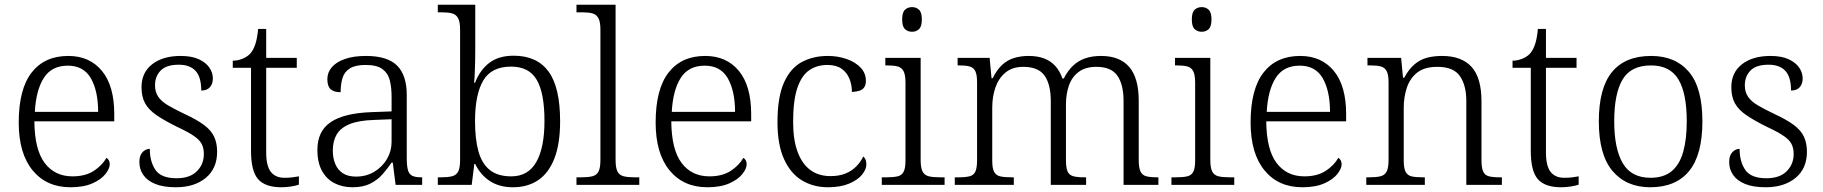

<svg xmlns="http://www.w3.org/2000/svg" viewBox="-20 -780 7691 810"><path d="M277 10Q176 10 117.5 -61.5Q59 -133 59 -263Q59 -404 113.5 -474Q168 -544 268 -544Q358 -544 410 -481Q462 -418 462 -299V-268H125Q126 -149 168.5 -92.5Q211 -36 286 -36Q340 -36 375.5 -59Q411 -82 429 -114Q435 -111 439 -104Q443 -97 443 -87Q443 -69 425 -46Q407 -23 370 -6.5Q333 10 277 10ZM394 -308Q394 -396 363.5 -449.5Q333 -503 266 -503Q198 -503 165 -451.5Q132 -400 127 -308Z M722 10Q669 10 635 -4Q601 -18 584.5 -42Q568 -66 568 -96Q568 -117 575 -129Q582 -141 592 -146.5Q602 -152 612 -152Q612 -98 636 -63Q660 -28 725 -28Q781 -28 810.5 -57.5Q840 -87 840 -130Q840 -155 831 -172.5Q822 -190 798 -206.5Q774 -223 729 -244Q674 -271 640.5 -294Q607 -317 592 -344.5Q577 -372 577 -412Q577 -474 622 -509Q667 -544 742 -544Q789 -544 819 -530Q849 -516 863.5 -494.5Q878 -473 878 -449Q878 -426 865.5 -412Q853 -398 829 -398Q829 -455 805 -481Q781 -507 734 -507Q682 -507 658 -482.5Q634 -458 634 -420Q634 -392 647.5 -372Q661 -352 689 -335.5Q717 -319 759 -299Q811 -275 841 -252.5Q871 -230 883.5 -203Q896 -176 896 -140Q896 -69 848 -29.5Q800 10 722 10Z M1167 10Q1099 10 1069 -24Q1039 -58 1039 -143V-494H962V-524Q981 -524 1000 -531Q1019 -538 1033 -551Q1047 -565 1056 -590Q1065 -615 1069 -658H1103V-536H1232V-494H1103V-137Q1103 -80 1122.5 -55Q1142 -30 1180 -30Q1197 -30 1211 -31.5Q1225 -33 1241 -36V-1Q1227 4 1206.5 7Q1186 10 1167 10Z M1467 10Q1425 10 1391.5 -7Q1358 -24 1338.5 -59Q1319 -94 1319 -148Q1319 -227 1375.5 -265Q1432 -303 1549 -307L1632 -310V-372Q1632 -411 1624.5 -441Q1617 -471 1593.5 -488.5Q1570 -506 1522 -506Q1479 -506 1456 -491.5Q1433 -477 1425 -451Q1417 -425 1417 -391Q1389 -391 1375 -403.5Q1361 -416 1361 -446Q1361 -474 1379.5 -496Q1398 -518 1434.5 -531Q1471 -544 1524 -544Q1614 -544 1655 -503.5Q1696 -463 1696 -379V-112Q1696 -80 1701 -62.5Q1706 -45 1719 -38.5Q1732 -32 1757 -32H1761V0H1649L1637 -94H1632Q1615 -69 1594 -45Q1573 -21 1542.5 -5.5Q1512 10 1467 10ZM1482 -35Q1526 -35 1560 -56Q1594 -77 1613 -110Q1632 -143 1632 -181V-277L1558 -274Q1492 -272 1454 -256Q1416 -240 1400 -212Q1384 -184 1384 -145Q1384 -113 1394.5 -88Q1405 -63 1426.5 -49Q1448 -35 1482 -35Z M2144 10Q2087 10 2047 -16Q2007 -42 1985 -88H1981L1970 0H1827V-32H1841Q1870 -32 1887.5 -36.5Q1905 -41 1913 -56.5Q1921 -72 1921 -105V-655Q1921 -688 1912.5 -703.5Q1904 -719 1887.5 -723.5Q1871 -728 1845 -728H1827V-760H1985V-569Q1985 -551 1984.5 -524.5Q1984 -498 1983 -473Q1982 -448 1980 -431H1984Q2005 -485 2044.5 -515Q2084 -545 2147 -545Q2245 -545 2294 -478.5Q2343 -412 2343 -268Q2343 -174 2319 -112Q2295 -50 2250.5 -20Q2206 10 2144 10ZM2137 -36Q2208 -36 2242.5 -96.5Q2277 -157 2277 -270Q2277 -387 2244.5 -443Q2212 -499 2136 -499Q2053 -499 2018.5 -440Q1984 -381 1984 -269Q1984 -195 1998 -143Q2012 -91 2045.5 -63.5Q2079 -36 2137 -36Z M2412 0V-32H2433Q2462 -32 2479.5 -36.5Q2497 -41 2505 -56.5Q2513 -72 2513 -105V-655Q2513 -688 2504.5 -703.5Q2496 -719 2479.5 -723.5Q2463 -728 2438 -728H2412V-760H2577V-105Q2577 -72 2585 -56.5Q2593 -41 2610.5 -36.5Q2628 -32 2656 -32H2677V0Z M2964 10Q2863 10 2804.5 -61.5Q2746 -133 2746 -263Q2746 -404 2800.5 -474Q2855 -544 2955 -544Q3045 -544 3097 -481Q3149 -418 3149 -299V-268H2812Q2813 -149 2855.5 -92.5Q2898 -36 2973 -36Q3027 -36 3062.5 -59Q3098 -82 3116 -114Q3122 -111 3126 -104Q3130 -97 3130 -87Q3130 -69 3112 -46Q3094 -23 3057 -6.5Q3020 10 2964 10ZM3081 -308Q3081 -396 3050.5 -449.5Q3020 -503 2953 -503Q2885 -503 2852 -451.5Q2819 -400 2814 -308Z M3473 10Q3412 10 3364 -18.5Q3316 -47 3288 -108Q3260 -169 3260 -264Q3260 -371 3287.5 -432Q3315 -493 3363 -518.5Q3411 -544 3472 -544Q3515 -544 3552 -531Q3589 -518 3611 -494.5Q3633 -471 3633 -439Q3633 -423 3626.5 -412.5Q3620 -402 3606.5 -397.5Q3593 -393 3574 -392Q3574 -422 3563.5 -448Q3553 -474 3530.5 -490Q3508 -506 3470 -506Q3427 -506 3394.5 -484Q3362 -462 3344 -409.5Q3326 -357 3326 -265Q3326 -190 3345 -139Q3364 -88 3399 -62.5Q3434 -37 3484 -37Q3520 -37 3547 -48Q3574 -59 3592.5 -78Q3611 -97 3622 -120Q3629 -114 3632 -105.5Q3635 -97 3635 -86Q3635 -66 3617 -43.5Q3599 -21 3562.5 -5.5Q3526 10 3473 10Z M3700 0V-32H3720Q3749 -32 3766.5 -36Q3784 -40 3792 -55Q3800 -70 3800 -102V-431Q3800 -464 3792 -479.5Q3784 -495 3767.5 -499.5Q3751 -504 3725 -504H3715V-536H3864V-105Q3864 -72 3872 -56.5Q3880 -41 3897.5 -36.5Q3915 -32 3944 -32H3965V0ZM3828 -646Q3810 -646 3798 -657Q3786 -668 3786 -698Q3786 -728 3798 -739Q3810 -750 3828 -750Q3845 -750 3857 -739Q3869 -728 3869 -698Q3869 -668 3857 -657Q3845 -646 3828 -646Z M4008 0V-32H4025Q4054 -32 4071 -36.5Q4088 -41 4095 -56.5Q4102 -72 4102 -105V-433Q4102 -465 4094.5 -480Q4087 -495 4071 -499.5Q4055 -504 4030 -504H4020V-536H4155L4163 -450H4168Q4185 -485 4207.5 -506Q4230 -527 4258.5 -535.5Q4287 -544 4319 -544Q4358 -544 4386 -533Q4414 -522 4433 -500.5Q4452 -479 4462 -449H4468Q4484 -481 4506.5 -502.5Q4529 -524 4558.5 -534Q4588 -544 4625 -544Q4704 -544 4744 -497.5Q4784 -451 4784 -355V-105Q4784 -72 4791.5 -56.5Q4799 -41 4815.5 -36.5Q4832 -32 4861 -32H4867V0H4720V-354Q4720 -423 4694 -460.5Q4668 -498 4606 -498Q4559 -498 4530.5 -476.5Q4502 -455 4489.5 -419Q4477 -383 4477 -340V-105Q4477 -72 4484 -56.5Q4491 -41 4508 -36.5Q4525 -32 4554 -32H4562V0H4413V-354Q4413 -423 4387 -460.5Q4361 -498 4297 -498Q4251 -498 4222 -474Q4193 -450 4179.5 -411Q4166 -372 4166 -326V-102Q4166 -70 4174 -55Q4182 -40 4199.5 -36Q4217 -32 4246 -32H4257V0Z M4922 0V-32H4942Q4971 -32 4988.5 -36Q5006 -40 5014 -55Q5022 -70 5022 -102V-431Q5022 -464 5014 -479.5Q5006 -495 4989.5 -499.5Q4973 -504 4947 -504H4937V-536H5086V-105Q5086 -72 5094 -56.5Q5102 -41 5119.5 -36.5Q5137 -32 5166 -32H5187V0ZM5050 -646Q5032 -646 5020 -657Q5008 -668 5008 -698Q5008 -728 5020 -739Q5032 -750 5050 -750Q5067 -750 5079 -739Q5091 -728 5091 -698Q5091 -668 5079 -657Q5067 -646 5050 -646Z M5474 10Q5373 10 5314.5 -61.5Q5256 -133 5256 -263Q5256 -404 5310.5 -474Q5365 -544 5465 -544Q5555 -544 5607 -481Q5659 -418 5659 -299V-268H5322Q5323 -149 5365.5 -92.5Q5408 -36 5483 -36Q5537 -36 5572.5 -59Q5608 -82 5626 -114Q5632 -111 5636 -104Q5640 -97 5640 -87Q5640 -69 5622 -46Q5604 -23 5567 -6.5Q5530 10 5474 10ZM5591 -308Q5591 -396 5560.5 -449.5Q5530 -503 5463 -503Q5395 -503 5362 -451.5Q5329 -400 5324 -308Z M5744 0V-32H5758Q5787 -32 5804.5 -36.5Q5822 -41 5830 -56.5Q5838 -72 5838 -105V-433Q5838 -465 5830 -480Q5822 -495 5806 -499.5Q5790 -504 5764 -504H5749V-536H5891L5899 -452H5904Q5924 -489 5948 -509Q5972 -529 6000.5 -536.5Q6029 -544 6064 -544Q6146 -544 6188 -498Q6230 -452 6230 -353V-105Q6230 -72 6237 -56.5Q6244 -41 6260.5 -36.5Q6277 -32 6306 -32H6316V0H6166V-354Q6166 -420 6139 -459Q6112 -498 6044 -498Q5989 -498 5958.5 -473.5Q5928 -449 5915 -409.5Q5902 -370 5902 -326V-102Q5902 -70 5910 -55Q5918 -40 5935 -36Q5952 -32 5981 -32H5991V0Z M6566 10Q6498 10 6468 -24Q6438 -58 6438 -143V-494H6361V-524Q6380 -524 6399 -531Q6418 -538 6432 -551Q6446 -565 6455 -590Q6464 -615 6468 -658H6502V-536H6631V-494H6502V-137Q6502 -80 6521.5 -55Q6541 -30 6579 -30Q6596 -30 6610 -31.5Q6624 -33 6640 -36V-1Q6626 4 6605.5 7Q6585 10 6566 10Z M6942 10Q6841 10 6783 -58.5Q6725 -127 6725 -268Q6725 -408 6780.5 -476Q6836 -544 6946 -544Q7048 -544 7105 -477Q7162 -410 7162 -268Q7162 -127 7106 -58.5Q7050 10 6942 10ZM6943 -30Q6999 -30 7032.5 -58Q7066 -86 7081 -139.5Q7096 -193 7096 -268Q7096 -387 7060.5 -445.5Q7025 -504 6945 -504Q6861 -504 6825.5 -445Q6790 -386 6790 -268Q6790 -153 6826 -91.5Q6862 -30 6943 -30Z M7429 10Q7376 10 7342 -4Q7308 -18 7291.5 -42Q7275 -66 7275 -96Q7275 -117 7282 -129Q7289 -141 7299 -146.5Q7309 -152 7319 -152Q7319 -98 7343 -63Q7367 -28 7432 -28Q7488 -28 7517.5 -57.5Q7547 -87 7547 -130Q7547 -155 7538 -172.5Q7529 -190 7505 -206.5Q7481 -223 7436 -244Q7381 -271 7347.5 -294Q7314 -317 7299 -344.5Q7284 -372 7284 -412Q7284 -474 7329 -509Q7374 -544 7449 -544Q7496 -544 7526 -530Q7556 -516 7570.5 -494.5Q7585 -473 7585 -449Q7585 -426 7572.5 -412Q7560 -398 7536 -398Q7536 -455 7512 -481Q7488 -507 7441 -507Q7389 -507 7365 -482.5Q7341 -458 7341 -420Q7341 -392 7354.5 -372Q7368 -352 7396 -335.5Q7424 -319 7466 -299Q7518 -275 7548 -252.5Q7578 -230 7590.5 -203Q7603 -176 7603 -140Q7603 -69 7555 -29.5Q7507 10 7429 10Z"/></svg>

Font: Noto Serif Armenian Light
Style: Regular
Weight: 300
Version: Version 2.007